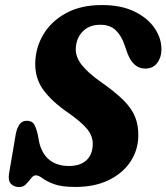

<svg xmlns="http://www.w3.org/2000/svg" viewBox="-20 -730 659 760"><path d="M278.5 10Q223 10 193 -1.5Q163 -13 148 -24.5Q133 -36 121.5 -36Q112 -36 103 -24.2Q94 -12.5 83 -1Q72 10.5 56 10.5Q35.5 10.5 23.2 -2.5Q11 -15.5 16 -44L42.5 -199.5Q47 -223 57.2 -237.5Q67.5 -252 85.5 -252Q105 -252 113.5 -240.2Q122 -228.5 129.5 -197.5L134.5 -170Q144.5 -123 174.5 -98Q204.5 -73 253 -73Q296 -73 320.5 -94.2Q345 -115.5 347 -155Q349 -189 326 -218Q303 -247 246.5 -286Q184 -329.5 151 -375Q118 -420.5 119.5 -482Q121 -542.5 152.2 -594.5Q183.5 -646.5 241.8 -678.2Q300 -710 383.5 -710Q460 -710 512.5 -684.2Q565 -658.5 592.2 -618.2Q619.5 -578 619 -534Q619 -503 602.2 -480.8Q585.5 -458.5 555 -458.5Q507.5 -458.5 484.5 -519L473.5 -550.5Q461 -588.5 438.2 -610.2Q415.5 -632 377 -632Q333 -632 307.2 -605.2Q281.5 -578.5 280 -538.5Q278.5 -506 302.2 -474.8Q326 -443.5 378 -406.5Q435.5 -366.5 468.8 -333.2Q502 -300 515.2 -266.2Q528.5 -232.5 527.5 -190Q526 -134 495.5 -88.8Q465 -43.5 409.8 -16.8Q354.5 10 278.5 10Z"/></svg>

Font: Fraunces 144pt S100
Style: Bold Italic
Weight: 700
Italic angle: -16°
Version: Version 1.000; ttfautohint (v1.8.3)